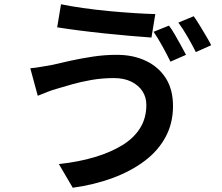

<svg xmlns="http://www.w3.org/2000/svg" viewBox="-20 -822 1040 900"><path d="M666 -330Q666 -366 648 -394Q630 -422 596 -439Q562 -456 514 -456Q458 -456 407.5 -447Q357 -438 317 -426.5Q277 -415 250 -407Q227 -401 202 -391Q177 -381 157 -373L122 -502Q146 -504 174 -509Q202 -514 226 -518Q263 -527 311 -537.5Q359 -548 414.5 -556.5Q470 -565 528 -565Q605 -565 664.5 -536.5Q724 -508 757.5 -455Q791 -402 791 -325Q791 -245 756.5 -180.5Q722 -116 658.5 -68Q595 -20 509 12Q423 44 321 58L256 -53Q349 -63 424 -85.5Q499 -108 553.5 -141.5Q608 -175 637 -222Q666 -269 666 -330ZM266 -802Q309 -793 368.5 -784.5Q428 -776 491.5 -770Q555 -764 612 -760.5Q669 -757 708 -756L690 -646Q647 -649 589 -654Q531 -659 469 -665.5Q407 -672 349 -679.5Q291 -687 248 -694ZM772 -702Q785 -685 799.5 -660Q814 -635 828 -609.5Q842 -584 852 -565L779 -533Q764 -564 742 -604Q720 -644 700 -673ZM888 -746Q901 -728 916.5 -702.5Q932 -677 946.5 -652.5Q961 -628 970 -610L898 -578Q882 -610 859.5 -649Q837 -688 816 -716Z"/></svg>

Font: Noto Sans SC Thin SemiBold
Style: Regular
Weight: 600
Version: Version 2.004-H2;hotconv 1.0.118;makeotfexe 2.5.65603